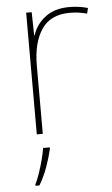

<svg xmlns="http://www.w3.org/2000/svg" viewBox="-54 -573 483 830"><g transform="rotate(-5 187.5 -157.5)"><path d="M278 -536Q302 -536 321.5 -533Q341 -530 359 -525L353 -501Q334 -506 317.5 -508.5Q301 -511 278 -511Q195 -511 156 -453Q117 -395 117 -297V0H91V-528H115L117 -427H119Q133 -473 173.5 -504.5Q214 -536 278 -536ZM142 67Q133 106 118.5 146Q104 186 83 221H66V215Q74 200 84 171.5Q94 143 102 112.5Q110 82 113 61H142Z"/></g></svg>

Font: Noto Sans Gujarati Thin
Style: Regular
Weight: 100
Designer: Jelle Bosma - Monotype Design Team, Universal Thirst
Foundry: Monotype Imaging Inc.
Version: Version 2.106; ttfautohint (v1.8.4.7-5d5b)